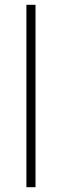

<svg xmlns="http://www.w3.org/2000/svg" viewBox="-20 -780 257 800"><path d="M128 0H90V-760H128Z"/></svg>

Font: Noto Sans Gujarati UI ExtraLight
Style: Regular
Weight: 200
Designer: Jelle Bosma - Monotype Design Team, Universal Thirst
Foundry: Monotype Imaging Inc.
Version: Version 2.106; ttfautohint (v1.8.4.7-5d5b)